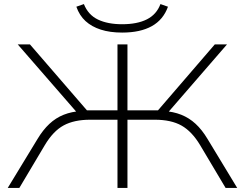

<svg xmlns="http://www.w3.org/2000/svg" viewBox="-20 -923 1203 943"><path d="M18 0 164 -240Q191 -285 222.5 -314.5Q254 -344 293 -359.5Q332 -375 381 -378L367 -360L67 -705H127L420 -366L394 -381H557V-705H606V-381H769L743 -366L1035 -705H1095L796 -360L782 -378Q831 -375 870 -359.5Q909 -344 940.5 -315Q972 -286 999 -241L1145 0H1088L963 -210Q923 -277 872 -306Q821 -335 740 -335H606V0H557V-335H423Q344 -335 292.5 -307Q241 -279 200 -210L75 0ZM580 -763Q520 -763 475 -777.5Q430 -792 400 -819.5Q370 -847 355 -890L392 -903Q413 -850 461 -827Q509 -804 580 -804Q654 -804 701.5 -828Q749 -852 768 -903L805 -890Q782 -826 725.5 -794.5Q669 -763 580 -763Z"/></svg>

Font: Nunito Sans 10pt Expanded ExtraLight
Style: Regular
Weight: 250
Width: 7
Designer: Vernon Adams
Foundry: Vernon Adams
Version: Version 3.101;gftools[0.9.27]